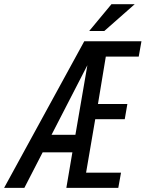

<svg xmlns="http://www.w3.org/2000/svg" viewBox="-58 -911 706 931"><path d="M515.6 0H263.7L293 -172.4H148.9L60.1 0H-38.1L350.6 -710.9H627.9L614.7 -636.7H455.1L417 -406.7H559.6L546.9 -333H403.8L359.4 -73.7H528.8ZM191.9 -257.3H307.6L365.7 -594.7ZM482.4 -890.6H595.2L447.8 -760.7H374.5Z"/></svg>

Font: Roboto Mono
Style: Italic
Weight: 400
Designer: Google
Version: Version 2.000985; 2015; ttfautohint (v1.3)